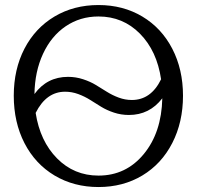

<svg xmlns="http://www.w3.org/2000/svg" viewBox="-20 -735 789 770"><path d="M375 -30.8Q485.4 -30.8 556.6 -117.2Q627.9 -203.6 630.9 -340.8Q579.6 -273.9 497.1 -273.9Q465.8 -273.9 437 -283.4Q408.2 -293 386 -306.6Q363.8 -320.3 341.8 -334.2Q319.8 -348.1 293.9 -357.7Q268.1 -367.2 241.2 -367.2Q165.5 -367.2 123 -282.2Q140.6 -168.9 208.7 -99.9Q276.9 -30.8 375 -30.8ZM35.2 -351.1Q35.2 -457 78.1 -539.8Q121.1 -622.6 198.5 -668.7Q275.9 -714.8 375 -714.8Q473.6 -714.8 550.8 -668.7Q627.9 -622.6 670.9 -539.6Q713.9 -456.5 713.9 -351.1Q713.9 -245.1 670.9 -161.4Q627.9 -77.6 550.8 -31.2Q473.6 15.1 375 15.1Q276.4 15.1 198.7 -31.2Q121.1 -77.6 78.1 -161.1Q35.2 -244.6 35.2 -351.1ZM118.2 -357.9Q168.5 -426.8 252.9 -426.8Q284.2 -426.8 313.2 -417.2Q342.3 -407.7 364.7 -394Q387.2 -380.4 408.9 -366.7Q430.7 -353 456.3 -343.5Q481.9 -334 508.8 -334Q585.4 -334 626 -417Q609.4 -530.8 541.3 -599.9Q473.1 -668.9 375 -668.9Q301.3 -668.9 243.4 -629.6Q185.5 -590.3 152.6 -519.3Q119.6 -448.2 118.2 -357.9Z"/></svg>

Font: LT Superior Serif
Style: Regular
Weight: 400
Designer: Daniel Lyons
Foundry: LyonsType
Version: Version 2.120;FEAKit 1.0